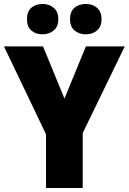

<svg xmlns="http://www.w3.org/2000/svg" viewBox="-20 -948 649 968"><path d="M305 -451 413 -714H609L397 -277V0H212V-271L0 -714H197ZM116 -851Q116 -890 138 -909Q160 -928 194 -928Q228 -928 251 -908.5Q274 -889 274 -851Q274 -814 251 -794.5Q228 -775 194 -775Q160 -775 138 -794Q116 -813 116 -851ZM333 -851Q333 -890 355.5 -909Q378 -928 413 -928Q447 -928 469.5 -908.5Q492 -889 492 -851Q492 -814 469.5 -794.5Q447 -775 413 -775Q378 -775 355.5 -794.5Q333 -814 333 -851Z"/></svg>

Font: Noto Sans Hebrew SemiCondensed Black
Style: Regular
Weight: 900
Width: 4
Designer: Ben Nathan
Foundry: Google LLC
Version: Version 3.001; ttfautohint (v1.8.4.7-5d5b)